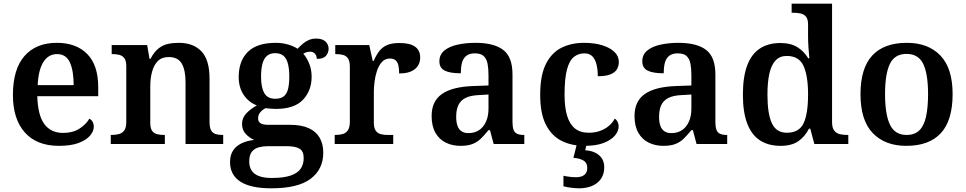

<svg xmlns="http://www.w3.org/2000/svg" viewBox="-20 -780 5230 1040"><path d="M299 10Q179 10 114.5 -62.5Q50 -135 50 -265Q50 -405 112.5 -476.5Q175 -548 288 -548Q393 -548 452.5 -487.5Q512 -427 512 -308V-259H182Q185 -155 220.5 -107.5Q256 -60 322 -60Q374 -60 410 -83Q446 -106 464 -137Q475 -132 481.5 -120.5Q488 -109 488 -94Q488 -69 467.5 -45Q447 -21 405.5 -5.5Q364 10 299 10ZM379 -319Q379 -397 358.5 -442Q338 -487 289 -487Q242 -487 215 -444Q188 -401 184 -319Z M580 0V-49H584Q607 -49 625 -54Q643 -59 653.5 -74Q664 -89 664 -119V-421Q664 -450 654 -464Q644 -478 627.5 -482.5Q611 -487 589 -487H585V-536H777L790 -461H795Q815 -499 838.5 -517.5Q862 -536 889.5 -542Q917 -548 949 -548Q1027 -548 1071 -502Q1115 -456 1115 -354V-120Q1115 -89 1123.5 -74Q1132 -59 1147.5 -54Q1163 -49 1185 -49H1189V0H985V-335Q985 -400 964.5 -435.5Q944 -471 894 -471Q856 -471 834.5 -449Q813 -427 803.5 -391Q794 -355 794 -313V-115Q794 -86 803.5 -72Q813 -58 830 -53.5Q847 -49 869 -49H873V0Z M1450 240Q1337 240 1281.5 203.5Q1226 167 1226 98Q1226 61 1242 36Q1258 11 1288 -3.5Q1318 -18 1357 -22Q1333 -32 1312 -53.5Q1291 -75 1291 -109Q1291 -140 1312.5 -164Q1334 -188 1371 -209Q1327 -226 1300 -266Q1273 -306 1273 -363Q1273 -450 1322.5 -499Q1372 -548 1474 -548Q1510 -548 1541.5 -538.5Q1573 -529 1592 -516Q1607 -532 1622 -544.5Q1637 -557 1654.5 -564Q1672 -571 1693 -571Q1727 -571 1743.5 -554.5Q1760 -538 1760 -516Q1760 -495 1746 -478Q1732 -461 1696 -461Q1696 -478 1686 -489Q1676 -500 1660 -500Q1650 -500 1640 -497Q1630 -494 1623 -489Q1642 -467 1655 -435Q1668 -403 1668 -364Q1668 -289 1621 -239.5Q1574 -190 1474 -190Q1463 -190 1445.5 -191.5Q1428 -193 1418 -194Q1402 -186 1390 -172Q1378 -158 1378 -138Q1378 -122 1390.5 -113Q1403 -104 1431 -104H1549Q1613 -104 1653 -85.5Q1693 -67 1712 -33Q1731 1 1731 47Q1731 137 1662.5 188.5Q1594 240 1450 240ZM1452 184Q1516 184 1554 171Q1592 158 1608.5 134Q1625 110 1625 76Q1625 39 1602.5 25.5Q1580 12 1536 12H1427Q1404 12 1381.5 18Q1359 24 1344.5 41.5Q1330 59 1330 95Q1330 123 1342.5 143Q1355 163 1382 173.5Q1409 184 1452 184ZM1471 -245Q1501 -245 1517.5 -258.5Q1534 -272 1540.5 -299Q1547 -326 1547 -365Q1547 -405 1540 -433.5Q1533 -462 1516.5 -477Q1500 -492 1470 -492Q1442 -492 1425 -476.5Q1408 -461 1401 -432.5Q1394 -404 1394 -364Q1394 -307 1411.5 -276Q1429 -245 1471 -245Z M1793 0V-49H1796Q1819 -49 1836.5 -54Q1854 -59 1864.5 -74.5Q1875 -90 1875 -121V-419Q1875 -449 1865 -463.5Q1855 -478 1838 -482.5Q1821 -487 1799 -487H1796V-536H1980L1999 -450H2004Q2017 -480 2033.5 -502Q2050 -524 2076 -535.5Q2102 -547 2144 -547Q2201 -547 2228.5 -527Q2256 -507 2256 -469Q2256 -429 2227 -405.5Q2198 -382 2142 -382Q2142 -410 2137.5 -427.5Q2133 -445 2122 -454Q2111 -463 2092 -463Q2065 -463 2048 -443.5Q2031 -424 2021.5 -395Q2012 -366 2008.5 -335Q2005 -304 2005 -283V-116Q2005 -87 2015 -72.5Q2025 -58 2042 -53.5Q2059 -49 2079 -49H2110V0Z M2474 10Q2430 10 2394.5 -7.5Q2359 -25 2338.5 -61Q2318 -97 2318 -152Q2318 -232 2374 -271Q2430 -310 2543 -314L2626 -317V-374Q2626 -408 2621 -434.5Q2616 -461 2600.5 -476Q2585 -491 2552 -491Q2522 -491 2505 -477Q2488 -463 2482 -438.5Q2476 -414 2476 -383Q2418 -383 2389 -397.5Q2360 -412 2360 -448Q2360 -484 2386.5 -506Q2413 -528 2458 -538Q2503 -548 2556 -548Q2656 -548 2706 -509.5Q2756 -471 2756 -377V-120Q2756 -93 2761.5 -77.5Q2767 -62 2781 -55.5Q2795 -49 2817 -49H2820V0H2654L2634 -75H2626Q2604 -48 2584.5 -29Q2565 -10 2539.5 0Q2514 10 2474 10ZM2517 -59Q2551 -59 2575 -75Q2599 -91 2612.5 -121Q2626 -151 2626 -191V-268L2574 -265Q2527 -263 2500.5 -249Q2474 -235 2462.5 -210Q2451 -185 2451 -148Q2451 -118 2458 -98.5Q2465 -79 2480 -69Q2495 -59 2517 -59Z M3146 10Q3076 10 3022 -17Q2968 -44 2937 -104.5Q2906 -165 2906 -266Q2906 -373 2937.5 -434.5Q2969 -496 3022.5 -522Q3076 -548 3143 -548Q3199 -548 3241.5 -535Q3284 -522 3308 -499Q3332 -476 3332 -444Q3332 -422 3321.5 -404.5Q3311 -387 3286 -377Q3261 -367 3218 -367Q3218 -401 3211.5 -429Q3205 -457 3189.5 -474Q3174 -491 3145 -491Q3113 -491 3088.5 -471.5Q3064 -452 3051 -403Q3038 -354 3038 -267Q3038 -198 3052 -152.5Q3066 -107 3094.5 -84Q3123 -61 3170 -61Q3203 -61 3230.5 -71Q3258 -81 3278.5 -98.5Q3299 -116 3310 -138Q3320 -131 3325.5 -120Q3331 -109 3331 -95Q3331 -70 3311 -46Q3291 -22 3250.5 -6Q3210 10 3146 10ZM3115 240Q3099 240 3074.5 237Q3050 234 3032 229V172Q3050 176 3068.5 178Q3087 180 3100 180Q3129 180 3145 167.5Q3161 155 3161 130Q3161 101 3139.5 89Q3118 77 3086 75L3107 -9H3160L3150 34Q3183 36 3206 48Q3229 60 3241 79.5Q3253 99 3253 126Q3253 179 3216 209.5Q3179 240 3115 240Z M3573 10Q3529 10 3493.5 -7.5Q3458 -25 3437.5 -61Q3417 -97 3417 -152Q3417 -232 3473 -271Q3529 -310 3642 -314L3725 -317V-374Q3725 -408 3720 -434.5Q3715 -461 3699.5 -476Q3684 -491 3651 -491Q3621 -491 3604 -477Q3587 -463 3581 -438.5Q3575 -414 3575 -383Q3517 -383 3488 -397.5Q3459 -412 3459 -448Q3459 -484 3485.5 -506Q3512 -528 3557 -538Q3602 -548 3655 -548Q3755 -548 3805 -509.5Q3855 -471 3855 -377V-120Q3855 -93 3860.5 -77.5Q3866 -62 3880 -55.5Q3894 -49 3916 -49H3919V0H3753L3733 -75H3725Q3703 -48 3683.5 -29Q3664 -10 3638.5 0Q3613 10 3573 10ZM3616 -59Q3650 -59 3674 -75Q3698 -91 3711.5 -121Q3725 -151 3725 -191V-268L3673 -265Q3626 -263 3599.5 -249Q3573 -235 3561.5 -210Q3550 -185 3550 -148Q3550 -118 3557 -98.5Q3564 -79 3579 -69Q3594 -59 3616 -59Z M4208 10Q4143 10 4097.5 -19Q4052 -48 4028 -109.5Q4004 -171 4004 -267Q4004 -364 4027.5 -426Q4051 -488 4096.5 -517.5Q4142 -547 4207 -547Q4264 -547 4300 -524Q4336 -501 4358 -464H4364Q4361 -491 4359 -524.5Q4357 -558 4357 -582V-647Q4357 -676 4346 -689.5Q4335 -703 4316.5 -707Q4298 -711 4276 -711H4268V-760H4487V-118Q4487 -88 4498.5 -73Q4510 -58 4528.5 -53.5Q4547 -49 4570 -49H4575V0H4391L4369 -83H4362Q4340 -40 4304 -15Q4268 10 4208 10ZM4242 -61Q4308 -61 4332.5 -112Q4357 -163 4357 -268Q4357 -369 4332.5 -423Q4308 -477 4241 -477Q4204 -477 4181 -452.5Q4158 -428 4147.5 -381.5Q4137 -335 4137 -267Q4137 -164 4161 -112.5Q4185 -61 4242 -61Z M4889 10Q4774 10 4707.5 -59Q4641 -128 4641 -270Q4641 -410 4704.5 -479Q4768 -548 4892 -548Q5008 -548 5074 -479Q5140 -410 5140 -270Q5140 -128 5076.5 -59Q5013 10 4889 10ZM4891 -49Q4934 -49 4959.5 -73.5Q4985 -98 4996 -148Q5007 -198 5007 -270Q5007 -379 4981 -433.5Q4955 -488 4890 -488Q4826 -488 4800 -433.5Q4774 -379 4774 -270Q4774 -161 4800.5 -105Q4827 -49 4891 -49Z"/></svg>

Font: Noto Serif Armenian SemiBold
Style: Regular
Weight: 600
Version: Version 2.007